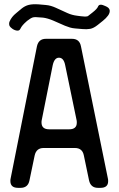

<svg xmlns="http://www.w3.org/2000/svg" viewBox="-20 -896 571 925"><path d="M30 -24Q30 9 67 9H79Q115 9 122 -27L147 -147Q155 -183 190 -183H341Q377 -183 384 -147L409 -27Q417 9 452 9H464Q501 9 501 -23Q501 -32 500 -35L370 -673Q363 -709 327 -709H201Q166 -709 158 -673L31 -35Q30 -32 30 -24ZM180 -306Q180 -314 181 -317L234 -582Q242 -618 264 -618Q287 -618 294 -582L349 -317Q350 -314 350 -305Q350 -273 313 -273H217Q180 -273 180 -306ZM403 -818 398 -817Q392 -815 368 -818L353 -820Q327 -823 305 -833L248 -859Q237 -864 225 -867.5Q213 -871 200 -872L166 -875Q138 -877 119 -872.5Q100 -868 82 -853L57 -832Q47 -824 39 -814Q31 -804 26 -792Q22 -782 26 -771Q29 -765 39.5 -757.5Q50 -750 62 -748.5Q74 -747 79 -759Q86 -774 108 -793L110 -795Q128 -809 138 -812Q148 -815 174 -812L188 -811Q210 -808 236 -797L293 -772Q305 -767 317 -763.5Q329 -760 342 -759L377 -756Q398 -754 414.5 -757Q431 -760 451 -776L476 -796Q491 -808 500.5 -821Q510 -834 508.5 -846.5Q507 -859 487 -867Q460 -880 453 -866Q449 -854 426 -836Z"/></svg>

Font: WDXL Lubrifont JP N
Style: Regular
Weight: 400
Designer: [WDXL Lubrifont] Copyright 2020-2022 (c) NightFurySL2001, Skr-ZERO; [ZCOOL QingKe HuangYou] Copyright 2018-2022 (c) The 
Version: Version 2.001;hotconv 1.1.1;makeotfexe 2.6.0